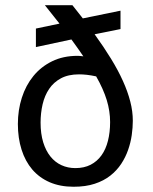

<svg xmlns="http://www.w3.org/2000/svg" viewBox="-20 -710 590 739"><path d="M350.1 -416C368.7 -383.5 382.2 -353 390.9 -324.7C399.5 -296.4 403.8 -268.2 403.8 -240.2C403.8 -213.9 401 -189.8 395.5 -168C390 -146.2 381.7 -127.5 370.6 -112.1C359.5 -96.6 345.6 -84.6 328.9 -75.9C312.1 -67.3 292.5 -63 270 -63C250.8 -63 233 -66.7 216.6 -74.2C200.1 -81.7 186 -92.9 174.1 -107.7C162.2 -122.5 152.9 -140.8 146.2 -162.6C139.6 -184.4 136.2 -209.5 136.2 -237.8C136.2 -262.5 138.8 -286.1 144 -308.6C149.3 -331.1 157.6 -350.8 169.2 -367.9C180.7 -385 196 -398.6 214.8 -408.7C233.7 -418.8 256.8 -423.8 284.2 -423.8C293.6 -423.8 303.5 -423.3 314 -422.1C324.4 -421 336.4 -418.9 350.1 -416ZM300.8 -493.2C296.9 -493.8 292.8 -494.3 288.6 -494.6C284.3 -495 281.1 -495.1 278.8 -495.1C241.7 -495.1 208.9 -488.1 180.4 -474.1C151.9 -460.1 127.9 -441.2 108.4 -417.2C88.9 -393.3 74.1 -365.5 64 -333.7C53.9 -302 48.8 -268.4 48.8 -232.9C48.8 -196.8 53.5 -163.8 63 -134C72.4 -104.2 86.2 -78.8 104.2 -57.6C122.3 -36.5 144.7 -20.1 171.4 -8.5C198.1 3 228.7 8.8 263.2 8.8C294.1 8.8 321.2 5 344.5 -2.7C367.8 -10.3 387.8 -20.8 404.5 -33.9C421.3 -47.1 435.3 -62.3 446.5 -79.3C457.8 -96.4 466.6 -114.3 473.1 -133.1C479.7 -151.8 484.3 -170.8 487.1 -190.2C489.8 -209.6 491.2 -227.9 491.2 -245.1C491.2 -269.2 488 -293.9 481.4 -319.3C474.9 -344.7 465.5 -371.1 453.1 -398.4C440.8 -425.8 425.5 -454.3 407.2 -484.1C389 -513.9 368 -545.2 344.2 -578.1L443.8 -598.1V-668.9L298.8 -639.2L258.8 -689.9H152.8L209 -619.1L118.2 -600.1V-528.8L254.9 -558.1C263.3 -546.7 271.5 -535.4 279.3 -524.2C287.1 -512.9 294.3 -502.6 300.8 -493.2Z"/></svg>

Font: CodeNewRoman Nerd Font Mono
Style: Regular
Weight: 400
Monospace: yes
Designer: Sam Radian
Foundry: Code New Roman
Version: Version 2.00 November 29, 2014;Nerd Fonts 3.2.1